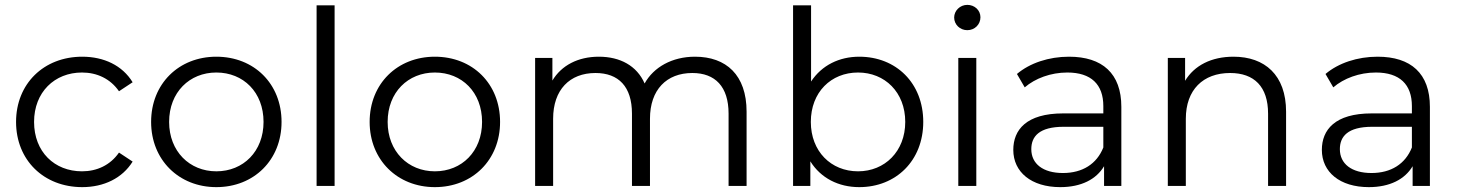

<svg xmlns="http://www.w3.org/2000/svg" viewBox="-20 -764 5989 789"><path d="M318 5C407 5 483 -32 525 -100L469 -137C433 -85 378 -60 317 -60C204 -60 120 -140 120 -263C120 -385 204 -466 317 -466C378 -466 433 -441 469 -389L525 -426C483 -495 407 -531 318 -531C160 -531 46 -420 46 -263C46 -106 160 5 318 5Z M869 5C1024 5 1137 -107 1137 -263C1137 -420 1024 -531 869 -531C715 -531 601 -420 601 -263C601 -107 715 5 869 5ZM869 -60C759 -60 675 -142 675 -263C675 -385 759 -466 869 -466C980 -466 1063 -385 1063 -263C1063 -142 980 -60 869 -60Z M1355 0V-742H1281V0Z M1767 5C1922 5 2035 -107 2035 -263C2035 -420 1922 -531 1767 -531C1613 -531 1499 -420 1499 -263C1499 -107 1613 5 1767 5ZM1767 -60C1657 -60 1573 -142 1573 -263C1573 -385 1657 -466 1767 -466C1878 -466 1961 -385 1961 -263C1961 -142 1878 -60 1767 -60Z M2836 -531C2742 -531 2666 -488 2629 -421C2597 -494 2528 -531 2441 -531C2355 -531 2287 -495 2250 -433V-526H2179V0H2253V-276C2253 -395 2321 -464 2427 -464C2522 -464 2577 -408 2577 -297V0H2651V-276C2651 -395 2719 -464 2825 -464C2919 -464 2974 -408 2974 -297V0H3048V-305C3048 -456 2964 -531 2836 -531Z M3506 -60C3395 -60 3312 -142 3312 -263C3312 -385 3395 -466 3506 -466C3616 -466 3700 -385 3700 -263C3700 -142 3616 -60 3506 -60ZM3310 -101C3353 -32 3426 5 3511 5C3662 5 3774 -104 3774 -263C3774 -423 3662 -531 3511 -531C3429 -531 3357 -496 3313 -429V-742H3239V0H3310Z M3992 0V-526H3918V0ZM3955 -640C3986 -640 4009 -664 4009 -693C4009 -722 3985 -744 3955 -744C3925 -744 3901 -720 3901 -692C3901 -663 3925 -640 3955 -640Z M4514 -158C4487 -90 4428 -53 4348 -53C4266 -53 4218 -91 4218 -151C4218 -203 4250 -243 4351 -243H4514ZM4337 5C4423 5 4485 -27 4517 -81V0H4588V-325C4588 -462 4510 -531 4373 -531C4290 -531 4212 -505 4159 -460L4191 -405C4234 -442 4298 -466 4366 -466C4464 -466 4514 -417 4514 -328V-298H4349C4197 -298 4144 -230 4144 -148C4144 -57 4218 5 4337 5Z M5049 -531C4958 -531 4888 -495 4850 -432V-526H4779V0H4853V-276C4853 -395 4924 -464 5035 -464C5134 -464 5191 -408 5191 -297V0H5265V-305C5265 -456 5177 -531 5049 -531Z M5782 -158C5755 -90 5696 -53 5616 -53C5534 -53 5486 -91 5486 -151C5486 -203 5518 -243 5619 -243H5782ZM5605 5C5691 5 5753 -27 5785 -81V0H5856V-325C5856 -462 5778 -531 5641 -531C5558 -531 5480 -505 5427 -460L5459 -405C5502 -442 5566 -466 5634 -466C5732 -466 5782 -417 5782 -328V-298H5617C5465 -298 5412 -230 5412 -148C5412 -57 5486 5 5605 5Z"/></svg>

Font: Montserrat-Alt1
Style: Regular
Weight: 400
Designer: Differentunic
Foundry: Differentunic
Version: Version 7.222